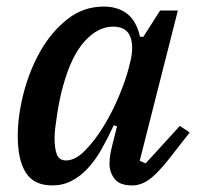

<svg xmlns="http://www.w3.org/2000/svg" viewBox="-20 -552 604 584"><path d="M139 12Q83 12 58.5 -27Q34 -66 34 -138Q34 -200 52 -269.5Q70 -339 103.5 -397.5Q137 -456 185.5 -494Q234 -532 295 -532Q339 -532 367 -510Q395 -488 406 -440H416L467 -520H521L405 -63L423 -55L527 -169L557 -149L492 -66Q457 -22 432.5 -5Q408 12 382 12Q344 12 328.5 -8Q313 -28 313 -54Q313 -67 315.5 -82Q318 -97 321 -108L336 -168L326 -171Q308 -132 289 -98.5Q270 -65 247.5 -40.5Q225 -16 198 -2Q171 12 139 12ZM181 -64Q209 -64 239 -94.5Q269 -125 295.5 -168.5Q322 -212 342 -260Q362 -308 371 -343L376 -363Q388 -411 376 -441Q364 -471 324 -471Q278 -471 237.5 -426.5Q197 -382 172 -291Q167 -274 162.5 -252.5Q158 -231 154.5 -209Q151 -187 148.5 -167Q146 -147 146 -132Q146 -100 153 -82Q160 -64 181 -64Z"/></svg>

Font: IBM Plex Serif Medm
Style: Italic
Weight: 500
Italic angle: -14°
Designer: Mike Abbink, Paul van der Laan, Pieter van Rosmalen
Foundry: Bold Monday
Version: Version 3.001